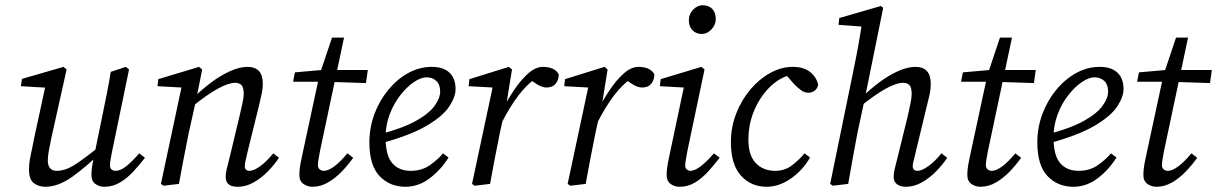

<svg xmlns="http://www.w3.org/2000/svg" viewBox="-20 -704 4659 735"><path d="M153 11Q128 11 109.5 -3Q91 -17 91 -55Q91 -81 98 -112.5Q105 -144 110 -172L157 -389L163 -368L60 -374L64 -402L223 -448L235 -438L177 -178Q171 -150 167 -127.5Q163 -105 163 -90Q163 -50 198 -50Q231 -50 270.5 -76Q310 -102 379 -158V-132Q311 -66 257 -27.5Q203 11 153 11ZM379 11Q360 11 345 0Q330 -11 330 -34Q330 -44 331.5 -58.5Q333 -73 339 -101L370 -252Q379 -296 388 -340.5Q397 -385 404 -429L462 -448L474 -438L409 -124Q401 -87 401 -70Q401 -60 407.5 -55Q414 -50 422 -50Q441 -50 462.5 -67Q484 -84 513 -117L535 -100Q514 -73 490.5 -47.5Q467 -22 439.5 -5.5Q412 11 379 11Z M844 -26Q844 -42 848 -57.5Q852 -73 859 -101L898 -264Q903 -287 908 -308.5Q913 -330 913 -344Q913 -369 904.5 -378Q896 -387 881 -387Q828 -387 716 -296L721 -330Q752 -361 788 -388Q824 -415 860.5 -431.5Q897 -448 927 -448Q986 -448 986 -384Q986 -362 980.5 -339.5Q975 -317 970 -294L928 -124Q924 -105 920.5 -91Q917 -77 917 -69Q917 -50 935 -50Q952 -50 976.5 -68Q1001 -86 1026 -117L1048 -100Q1030 -73 1005 -47.5Q980 -22 950.5 -5.5Q921 11 890 11Q844 11 844 -26ZM665 0 606 7 596 0 677 -380 693 -368 583 -374 586 -401 742 -448 754 -438 731 -323 702 -193Q692 -144 683 -96.5Q674 -49 665 0Z M1102 -391 1109 -427 1234 -438V-436H1388L1381 -386L1230 -391ZM1135 -101 1203 -417 1251 -560H1297L1205 -126Q1197 -86 1197 -72Q1197 -61 1204 -55.5Q1211 -50 1219 -50Q1254 -50 1310 -117L1332 -100Q1313 -73 1288.5 -47.5Q1264 -22 1235.5 -5.5Q1207 11 1176 11Q1157 11 1141.5 0Q1126 -11 1126 -34Q1126 -44 1127.5 -58.5Q1129 -73 1135 -101Z M1532 11Q1472 11 1433 -30Q1394 -71 1394 -159Q1394 -215 1413 -266.5Q1432 -318 1465.5 -359Q1499 -400 1542 -424Q1585 -448 1633 -448Q1677 -448 1700.5 -426Q1724 -404 1724 -363Q1724 -333 1699.5 -296Q1675 -259 1613 -222.5Q1551 -186 1437 -155L1433 -190Q1519 -212 1570 -240Q1621 -268 1643 -298Q1665 -328 1665 -354Q1665 -380 1650.5 -394Q1636 -408 1613 -408Q1591 -408 1564 -389.5Q1537 -371 1512 -339Q1487 -307 1471.5 -265.5Q1456 -224 1456 -178Q1456 -109 1481.5 -79.5Q1507 -50 1552 -50Q1595 -50 1626 -72Q1657 -94 1676 -117L1697 -101Q1668 -54 1625 -21.5Q1582 11 1532 11Z M1901 -235V-279Q1921 -319 1947 -358Q1973 -397 2001.5 -422.5Q2030 -448 2059 -448Q2079 -448 2094.5 -441.5Q2110 -435 2119 -420Q2119 -398 2107 -383.5Q2095 -369 2072 -369Q2057 -369 2039.5 -379Q2022 -389 2006 -403L1995 -414L2041 -411Q1998 -383 1964.5 -338.5Q1931 -294 1901 -235ZM1787 0 1868 -380 1884 -368 1774 -374 1777 -401 1928 -448 1940 -438 1918 -302 1913 -283 1893 -193Q1883 -144 1874 -96.5Q1865 -49 1856 0L1797 7Z M2267 -235V-279Q2287 -319 2313 -358Q2339 -397 2367.5 -422.5Q2396 -448 2425 -448Q2445 -448 2460.5 -441.5Q2476 -435 2485 -420Q2485 -398 2473 -383.5Q2461 -369 2438 -369Q2423 -369 2405.5 -379Q2388 -389 2372 -403L2361 -414L2407 -411Q2364 -383 2330.5 -338.5Q2297 -294 2267 -235ZM2153 0 2234 -380 2250 -368 2140 -374 2143 -401 2294 -448 2306 -438 2284 -302 2279 -283 2259 -193Q2249 -144 2240 -96.5Q2231 -49 2222 0L2163 7Z M2532 -34Q2532 -44 2533.5 -58.5Q2535 -73 2541 -101L2600 -380L2616 -368L2506 -374L2509 -401L2665 -448L2677 -438L2611 -124Q2608 -107 2605.5 -92.5Q2603 -78 2603 -70Q2603 -60 2609.5 -55Q2616 -50 2623 -50Q2655 -50 2713 -117L2735 -100Q2714 -73 2691 -47.5Q2668 -22 2641 -5.5Q2614 11 2581 11Q2562 11 2547 0Q2532 -11 2532 -34ZM2667 -574Q2645 -574 2631 -588Q2617 -602 2617 -627Q2617 -650 2633.5 -667Q2650 -684 2670 -684Q2693 -684 2706.5 -670Q2720 -656 2720 -631Q2720 -609 2703.5 -591.5Q2687 -574 2667 -574Z M2915 11Q2855 11 2816.5 -31.5Q2778 -74 2778 -160Q2778 -218 2798.5 -270Q2819 -322 2853 -362Q2887 -402 2929 -425Q2971 -448 3014 -448Q3056 -448 3080.5 -429Q3105 -410 3112 -380Q3109 -364 3098 -356.5Q3087 -349 3074 -349Q3059 -349 3046 -359Q3033 -369 3020 -382L2979 -429L3017 -419Q2972 -412 2933 -376.5Q2894 -341 2869.5 -286.5Q2845 -232 2845 -169Q2845 -109 2873.5 -79.5Q2902 -50 2947 -50Q2985 -50 3013 -72Q3041 -94 3060 -117L3081 -101Q3053 -52 3007.5 -20.5Q2962 11 2915 11Z M3168 7 3158 0 3248 -439Q3258 -487 3266.5 -534.5Q3275 -582 3282 -630L3297 -601L3190 -609L3193 -635L3352 -681L3361 -674L3292 -334L3289 -319L3262 -193Q3253 -144 3244 -96Q3235 -48 3227 0ZM3447 11Q3426 11 3413.5 1Q3401 -9 3401 -26Q3401 -42 3405 -57.5Q3409 -73 3416 -101L3456 -264Q3461 -287 3465.5 -308.5Q3470 -330 3470 -344Q3470 -369 3461.5 -378Q3453 -387 3438 -387Q3385 -387 3273 -296L3278 -330Q3309 -361 3345 -388Q3381 -415 3417.5 -431.5Q3454 -448 3484 -448Q3543 -448 3543 -384Q3543 -362 3538 -339.5Q3533 -317 3527 -294L3486 -124Q3482 -105 3478 -91Q3474 -77 3474 -69Q3474 -50 3492 -50Q3509 -50 3534 -68Q3559 -86 3584 -117L3606 -100Q3588 -73 3563 -47.5Q3538 -22 3508.5 -5.5Q3479 11 3447 11Z M3659 -391 3666 -427 3791 -438V-436H3945L3938 -386L3787 -391ZM3692 -101 3760 -417 3808 -560H3854L3762 -126Q3754 -86 3754 -72Q3754 -61 3761 -55.5Q3768 -50 3776 -50Q3811 -50 3867 -117L3889 -100Q3870 -73 3845.5 -47.5Q3821 -22 3792.5 -5.5Q3764 11 3733 11Q3714 11 3698.5 0Q3683 -11 3683 -34Q3683 -44 3684.5 -58.5Q3686 -73 3692 -101Z M4089 11Q4029 11 3990 -30Q3951 -71 3951 -159Q3951 -215 3970 -266.5Q3989 -318 4022.5 -359Q4056 -400 4099 -424Q4142 -448 4190 -448Q4234 -448 4257.5 -426Q4281 -404 4281 -363Q4281 -333 4256.5 -296Q4232 -259 4170 -222.5Q4108 -186 3994 -155L3990 -190Q4076 -212 4127 -240Q4178 -268 4200 -298Q4222 -328 4222 -354Q4222 -380 4207.5 -394Q4193 -408 4170 -408Q4148 -408 4121 -389.5Q4094 -371 4069 -339Q4044 -307 4028.5 -265.5Q4013 -224 4013 -178Q4013 -109 4038.5 -79.5Q4064 -50 4109 -50Q4152 -50 4183 -72Q4214 -94 4233 -117L4254 -101Q4225 -54 4182 -21.5Q4139 11 4089 11Z M4333 -391 4340 -427 4465 -438V-436H4619L4612 -386L4461 -391ZM4366 -101 4434 -417 4482 -560H4528L4436 -126Q4428 -86 4428 -72Q4428 -61 4435 -55.5Q4442 -50 4450 -50Q4485 -50 4541 -117L4563 -100Q4544 -73 4519.5 -47.5Q4495 -22 4466.5 -5.5Q4438 11 4407 11Q4388 11 4372.5 0Q4357 -11 4357 -34Q4357 -44 4358.5 -58.5Q4360 -73 4366 -101Z"/></svg>

Font: Lisu Bosa ExtraLight
Style: Italic
Weight: 200
Italic angle: -19°
Designer: David Morse, Annie Olsen, Victor Gaultney, Frank Grießhammer (Latin)
Foundry: SIL International
Version: Version 2.000